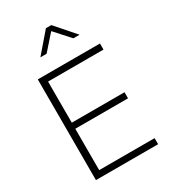

<svg xmlns="http://www.w3.org/2000/svg" viewBox="-237 -1117 1088 1230"><g transform="rotate(-30 307.0 -501.5)"><path d="M99 -745H559V-700H149V-396H539V-351H149V-45H559V0H99ZM308 -1003H348L474 -859H428L328 -970L230 -859H184Z"/></g></svg>

Font: Eudoxus Sans ExtraLight
Style: Regular
Weight: 200
Designer: Stijn de Vries
Foundry: tokotype
Version: Version 2.005